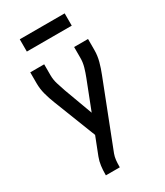

<svg xmlns="http://www.w3.org/2000/svg" viewBox="-227 -816 953 1111"><g transform="rotate(-30 250.0 -260.5)"><path d="M138 205H231V198Q231 178 233 158Q235 138 242 119L409 -310Q423 -345 433 -382Q443 -419 443 -457V-530H350V-457Q350 -427 341.5 -397.5Q333 -368 322 -340L248 -150L178 -340Q168 -369 159 -398Q150 -427 150 -457V-530H57V-457Q57 -419 67 -382Q77 -345 91 -310L201 -29L155 89Q145 115 141.5 142.5Q138 170 138 198ZM100 -644H400V-726H100Z"/></g></svg>

Font: Iosevka SS08 Medium
Style: Regular
Weight: 500
Monospace: yes
Designer: Belleve Invis
Foundry: Belleve Invis
Version: Version 3.4.3; ttfautohint (v1.8.3)